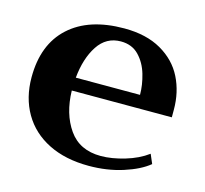

<svg xmlns="http://www.w3.org/2000/svg" viewBox="-81 -598 746 699"><g transform="rotate(15 291.5 -248.5)"><path d="M556 -239H179Q181 -152 221.5 -94Q262 -36 342 -36Q383 -36 432 -50.5Q481 -65 516 -91L531 -56Q497 -28 437.5 -9Q378 10 309 10Q221 10 157 -22Q93 -54 59 -112.5Q25 -171 25 -248Q25 -372 99 -439.5Q173 -507 306 -507Q389 -507 445.5 -474.5Q502 -442 529 -388Q556 -334 556 -268ZM423 -288Q423 -325 411.5 -364.5Q400 -404 374 -431Q348 -458 306 -458Q251 -458 219.5 -410Q188 -362 181 -288Z"/></g></svg>

Font: Trirong Bold
Style: Regular
Weight: 700
Designer: Katatrad Team
Foundry: CadsonDemak
Version: Version 1.000